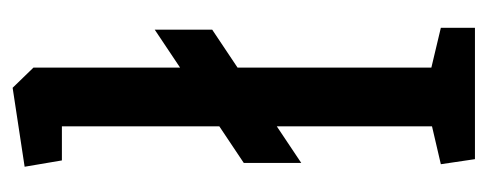

<svg xmlns="http://www.w3.org/2000/svg" viewBox="-254 -518 772 304"><g transform="rotate(-90 132.0 -366.0)"><path d="M26 -275V-366L237 -507V-416ZM32 0 24 -54 84 -68V-654H30L20 -713L145 -732L177 -699V-69L240 -54V0Z"/></g></svg>

Font: Kreon
Style: Regular
Weight: 400
Designer: Julia Petretta
Foundry: Julia Petretta and Eli Heuer
Version: Version 2.002